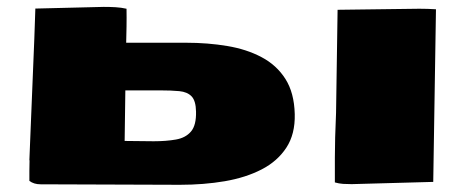

<svg xmlns="http://www.w3.org/2000/svg" viewBox="-20 -526 1331 549"><path d="M494.6 2.4 96.2 1Q76.7 1 64 -8.8Q64 -24.4 64 -37.8Q64 -51.3 64.5 -66.9L64 -68.4L78.1 -414.6L81.1 -501.5L276.4 -506.3Q293.5 -506.3 310.1 -505.4Q326.7 -504.4 341.8 -501Q342.3 -489.3 342 -475.3Q341.8 -461.4 341.8 -449.7L340.8 -403.8H512.2Q574.2 -403.8 629.6 -394.5Q685.1 -385.3 728 -362.5Q771 -339.8 796.1 -300.3Q821.3 -260.7 822.8 -199.7Q824.2 -142.6 798.8 -103.8Q773.4 -64.9 728 -41.5Q682.6 -18.1 622.6 -7.8Q562.5 2.4 494.6 2.4ZM985.4 0.5Q973.1 0.5 961.2 -0.2Q949.2 -1 937.5 -4.4Q937.5 -22.9 937.5 -75.2Q937.5 -127.4 940.9 -203.1L945.3 -498L1177.7 -501H1179.7Q1203.1 -501 1226.6 -499.5L1218.8 -5.9L985.8 0.5ZM419.4 -122.1Q455.1 -122.1 482.9 -127Q510.7 -131.8 526.1 -149.9Q541.5 -168 540.5 -207Q540 -237.8 527.8 -250.5Q515.6 -263.2 492.7 -265.4Q469.7 -267.6 436.5 -267.6H338.4L336.4 -123Z"/></svg>

Font: Seymour One
Style: Regular
Weight: 400
Designer: Vernon Adams
Foundry: Vernon Adams
Version: Version 1.100; ttfautohint (v1.8.4.7-5d5b);gftools[0.9.33]